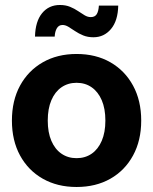

<svg xmlns="http://www.w3.org/2000/svg" viewBox="-20 -746 620 778"><path d="M290.2 11.7Q212.4 11.7 153.3 -21.9Q94.2 -55.5 61.2 -116.1Q28.3 -176.6 28.3 -257.4Q28.3 -338.3 61.2 -399Q94.2 -459.6 153.3 -493.5Q212.4 -527.3 290.2 -527.3Q368.6 -527.3 427.5 -493.5Q486.3 -459.6 519.2 -399Q552.2 -338.3 552.2 -257.4Q552.2 -176.6 519.2 -116.1Q486.3 -55.5 427.5 -21.9Q368.6 11.7 290.2 11.7ZM290.2 -105.1Q325.4 -105.1 351.6 -123.3Q377.8 -141.4 392.4 -175.6Q407 -209.8 407 -257.4Q407 -305.6 392.4 -339.7Q377.8 -373.8 351.6 -392.1Q325.4 -410.5 290.2 -410.5Q255.6 -410.5 229.1 -392.3Q202.7 -374 188.1 -339.8Q173.5 -305.6 173.5 -257.4Q173.5 -209.6 188.1 -175.5Q202.7 -141.4 229 -123.3Q255.4 -105.1 290.2 -105.1ZM358.7 -595Q335.6 -595 317.3 -602.4Q299 -609.9 284.3 -619.9Q269.6 -629.9 257.2 -637.4Q244.8 -644.8 233.4 -644.8Q218.3 -644.8 210.5 -631.7Q202.6 -618.5 201.6 -597.8H121.8Q123.3 -659.2 150.5 -692.5Q177.8 -725.8 222.7 -725.8Q246 -725.8 263.9 -718.4Q281.9 -711 296.2 -701.2Q310.5 -691.5 322.9 -684.1Q335.3 -676.7 347.8 -676.7Q364.5 -676.7 371.9 -688.4Q379.3 -700.2 380.7 -723.4H459.1Q457.9 -662.1 429.8 -628.5Q401.7 -595 358.7 -595Z"/></svg>

Font: Inter Khmer Looped
Style: Regular
Weight: 400
Designer: Rasmus Andersson, Sovichet Tep
Foundry: Anagata Design
Version: Version 1.000